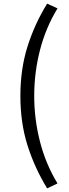

<svg xmlns="http://www.w3.org/2000/svg" viewBox="-20 -838 378 1055"><path d="M239 197Q170 84 131 -39.5Q92 -163 92 -311Q92 -458 131 -582Q170 -706 239 -818L296 -792Q231 -685 199.5 -562Q168 -439 168 -311Q168 -184 199.5 -60.5Q231 63 296 170Z"/></svg>

Font: Source Han Sans SC
Style: Regular
Weight: 400
Designer: Ryoko NISHIZUKA 西塚涼子 (kana, bopomofo & ideographs); Paul D. Hunt (Latin, Greek & Cyrillic); Sandoll Communications 산돌커뮤니
Foundry: Adobe
Version: Version 2.002;hotconv 1.0.116;makeotfexe 2.5.65601; ttfautoh